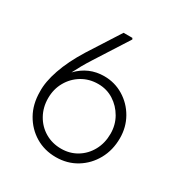

<svg xmlns="http://www.w3.org/2000/svg" viewBox="-166 -831 919 964"><g transform="rotate(30 294.0 -348.5)"><path d="M291 7Q225 7 172.5 -24.5Q120 -56 89 -111Q58 -166 58 -238Q56 -294 81 -366.5Q106 -439 157 -521L274 -704H325L329 -697L207 -506Q189 -478 174 -451.5Q159 -425 147 -401Q210 -467 300 -467Q361 -467 412 -436Q463 -405 493 -352.5Q523 -300 523 -236Q523 -167 492.5 -112Q462 -57 409.5 -25Q357 7 291 7ZM293 -43Q343 -43 383.5 -67.5Q424 -92 447.5 -135Q471 -178 471 -232Q471 -283 447 -325Q423 -367 383 -392.5Q343 -418 293 -418Q241 -418 199.5 -393Q158 -368 134 -325.5Q110 -283 110 -231Q110 -178 134 -135Q158 -92 199.5 -67.5Q241 -43 293 -43Z"/></g></svg>

Font: Readex Pro ExtraLight
Style: Regular
Weight: 200
Designer: Bonnie Shaver-Troup, Thomas Jockin
Foundry: Lexend
Version: Version 1.203; ttfautohint (v1.8.3)